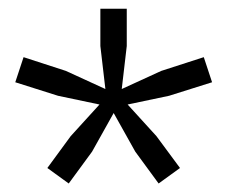

<svg xmlns="http://www.w3.org/2000/svg" viewBox="-20 -828 521 440"><path d="M272.5 -588.5 338.5 -516 392.5 -443 343.5 -407.5 290 -480.5 240.5 -569 191 -480.5 137.5 -407.5 88.5 -443 142 -516 208 -588.5 113 -608.5 15 -639.5 34 -697 131 -665.5 221.5 -624 210 -722.5V-808H270.5V-722.5L259 -624L349.5 -665.5L447 -697L466 -639.5L367.5 -608.5Z"/></svg>

Font: Encode Sans Expanded Expanded
Style: Regular
Weight: 400
Width: 7
Designer: Multiple Designers
Foundry: Impallari Type
Version: Version 3.000; ttfautohint (v1.8.3) -l 8 -r 50 -G 200 -x 14 